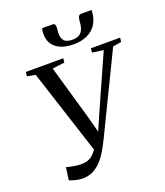

<svg xmlns="http://www.w3.org/2000/svg" viewBox="-173 -1084 1043 1213"><g transform="rotate(-20 349.0 -478.0)"><path d="M171.5 12.5Q147 12.5 123.5 6Q100 -0.5 84.5 -7L96 -91Q110 -87.5 125.8 -84Q141.5 -80.5 157.2 -78.2Q173 -76 186.5 -75.5Q203 -75.5 220.2 -77.5Q237.5 -79.5 255.8 -89.8Q274 -100 292.5 -123.8Q311 -147.5 330 -191.5L308.5 -110.5L116 -704.5L60 -715L64 -743L315.5 -743.5L312.5 -715.5L230.5 -705L336.5 -337L374 -195L346 -191L408.5 -334.5L573.5 -704.5L498 -715L501.5 -743H697.5L694 -715L637 -705.5L380.5 -176.5Q363 -140.5 343 -106.5Q323 -72.5 298.2 -45.8Q273.5 -19 242.5 -3.2Q211.5 12.5 171.5 12.5ZM324 -967.5Q336 -967.5 340 -960.5Q344 -953.5 343.5 -941Q343.5 -931.5 342.2 -921Q341 -910.5 340.5 -902.5Q340 -869 356 -851.2Q372 -833.5 411 -833.5Q441 -833.5 458.2 -844.8Q475.5 -856 483.5 -877.8Q491.5 -899.5 493 -931.5Q494.5 -950 500 -959.5Q505.5 -969 517.5 -969H587.5Q587.5 -965 587.5 -960Q587.5 -955 586.5 -948Q581.5 -902.5 558.8 -870Q536 -837.5 498 -820.5Q460 -803.5 409 -803.5Q359 -803.5 323 -818.5Q287 -833.5 268 -862.5Q249 -891.5 250 -933Q250 -943.5 251.2 -951.5Q252.5 -959.5 255 -967.5Z"/></g></svg>

Font: Merriweather 96pt
Style: Italic
Weight: 400
Italic angle: -7.8°
Version: Version 2.101